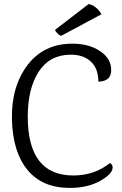

<svg xmlns="http://www.w3.org/2000/svg" viewBox="-20 -906 599 941"><path d="M477 -836 279 -730Q260 -739 249 -759L414 -886Q432 -884 450 -869Q468 -854 477 -836ZM335 -692Q416 -692 470.5 -655.5Q525 -619 525 -563Q525 -507 462 -506Q462 -569 426 -603.5Q390 -638 327 -638Q224 -638 170 -555Q116 -472 116 -335Q116 -46 339 -46Q443 -46 519 -107Q532 -100 532 -85Q532 -54 471 -19.5Q410 15 322 15Q187 15 114.5 -73.5Q42 -162 38.5 -321.5Q35 -481 114.5 -586.5Q194 -692 335 -692Z"/></svg>

Font: Karma
Style: Regular
Weight: 400
Designer: Joana Correia
Foundry: Indian Type Foundry
Version: Version 1.202;PS 1.0;hotconv 1.0.78;makeotf.lib2.5.61930; tt